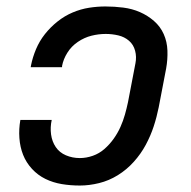

<svg xmlns="http://www.w3.org/2000/svg" viewBox="-20 -562 590 594"><path d="M227 12Q198 12 171 7.5Q144 3 120.5 -8.5Q97 -20 79 -39.5Q61 -59 51.5 -83Q42 -107 40 -135Q38 -163 43 -191H140Q135 -168 138 -146Q141 -124 152.5 -107Q164 -90 184 -81.5Q204 -73 227 -73Q247 -73 267 -80Q287 -87 303 -101Q319 -115 331.5 -132.5Q344 -150 352.5 -169Q361 -188 366.5 -207.5Q372 -227 376 -246L399 -366Q403 -386 398 -405Q393 -424 379 -436Q365 -448 346 -452.5Q327 -457 307 -457Q285 -457 263 -451.5Q241 -446 221 -432.5Q201 -419 188.5 -399Q176 -379 172 -358V-354H75L76 -360Q81 -385 91.5 -410Q102 -435 119 -456.5Q136 -478 158 -495.5Q180 -513 205 -523.5Q230 -534 255.5 -538Q281 -542 306 -542Q334 -542 361.5 -538.5Q389 -535 413 -524.5Q437 -514 456.5 -497Q476 -480 486.5 -456.5Q497 -433 498 -405.5Q499 -378 494 -350L471 -230Q465 -200 455.5 -171Q446 -142 431 -114Q416 -86 394 -61.5Q372 -37 344.5 -20Q317 -3 286.5 4.5Q256 12 227 12Z"/></svg>

Font: Lode Dark Term
Style: Bold Italic
Weight: 700
Italic angle: -11°
Monospace: yes
Designer: Belleve Invis
Foundry: Belleve Invis
Version: Version 29.2.0